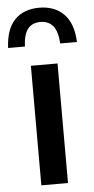

<svg xmlns="http://www.w3.org/2000/svg" viewBox="-92 -838 426 872"><g transform="rotate(-5 121.0 -402.0)"><path d="M60.5 0V-545H182V0ZM-35.5 -634.5Q-31.5 -721 9.5 -762.8Q50.5 -804.5 121 -804.5Q190 -804.5 232.2 -762.8Q274.5 -721 278.5 -634.5H202Q199 -689.5 178.2 -714.5Q157.5 -739.5 121 -739.5Q83 -739.5 63.2 -714.5Q43.5 -689.5 41 -634.5Z"/></g></svg>

Font: Encode Sans Semi Condensed SemiBold
Style: Regular
Weight: 600
Width: 4
Designer: Multiple Designers
Foundry: Impallari Type
Version: Version 3.000; ttfautohint (v1.8.3) -l 8 -r 50 -G 200 -x 14 